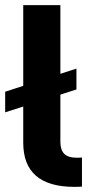

<svg xmlns="http://www.w3.org/2000/svg" viewBox="-24 -727 367 747"><path d="M273.4 -378.9 210.9 -358.9V-174.8Q210.9 -143.6 226.1 -128.4Q241.2 -113.3 275.4 -113.3Q287.1 -113.3 294.9 -114.3V-1Q284.2 0 265.6 0Q66.4 0 66.4 -171.9V-312.5L-3.9 -290V-370.1L66.4 -393.1V-707H210.9V-439.9L273.4 -460Z"/></svg>

Font: Pretendard GOV
Style: Bold
Weight: 700
Designer: Base glyphs from Inter by Rasmus Andersson; Hangeul glyphs from Noto Sans CJK(Source Han Sans) by Jang Soo-young and Kan
Foundry: Kil Hyung-jin
Version: Version 1.309